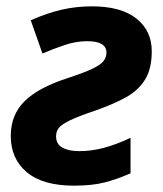

<svg xmlns="http://www.w3.org/2000/svg" viewBox="-20 -576 513 606"><path d="M214 10Q115 10 64.5 -32.5Q14 -75 14 -147Q14 -213 57 -256Q100 -299 192 -329Q244 -346 270.5 -358.5Q297 -371 306.5 -383Q316 -395 316 -410Q316 -446 255 -446Q220 -446 183 -433.5Q146 -421 114 -407L77 -512Q129 -535 175 -545.5Q221 -556 270 -556Q362 -556 410.5 -517.5Q459 -479 459 -414Q459 -358 437 -323.5Q415 -289 375 -267.5Q335 -246 281 -227Q227 -209 200.5 -196Q174 -183 165.5 -172Q157 -161 157 -146Q157 -121 177 -110Q197 -99 230 -99Q268 -99 306.5 -109Q345 -119 392 -141V-29Q349 -10 309.5 0Q270 10 214 10Z"/></svg>

Font: Noto IKEA Latin
Style: Bold Italic
Weight: 700
Italic angle: -12°
Designer: Monotype Design Team
Foundry: Monotype Imaging Inc.
Version: Version 1.0